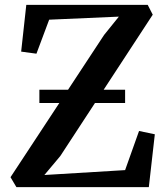

<svg xmlns="http://www.w3.org/2000/svg" viewBox="-20 -765 684 785"><path d="M47 0 23 -40.5 405.5 -622 466 -697 181 -684.5 129 -545.5 66.5 -554 87.5 -745H584L604.5 -705L226.5 -127L161.5 -49.5L491.5 -69.5L548.5 -229.5L613 -216L588.5 0ZM491.5 -398V-344H141V-398Z"/></svg>

Font: Merriweather 48pt SemiBold
Style: Regular
Weight: 600
Version: Version 2.100